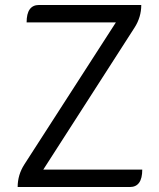

<svg xmlns="http://www.w3.org/2000/svg" viewBox="-20 -752 641 772"><path d="M51 0Q51 -49 78 -91L446 -662H87Q87 -732 137 -732H548Q548 -683 521 -641L154 -70H552Q552 0 502 0Z"/></svg>

Font: Swei Half Moon CJK TC
Style: DemiLight
Weight: 350
Version: Version 2.125